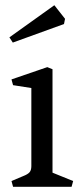

<svg xmlns="http://www.w3.org/2000/svg" viewBox="-20 -715 311 735"><path d="M100 -79V-378L30 -389L24 -411L161 -458L181 -450V-54L260 -22L254 0H30L24 -22L69 -41Q87 -48 93.5 -56Q100 -64 100 -79ZM16 -572 188 -695 229 -643 225 -623 29 -552Z"/></svg>

Font: Fenix
Style: Regular
Weight: 400
Designer: Fernando Diaz
Foundry: Fernando Diaz
Version: 004.301